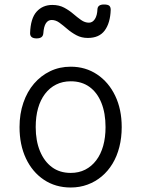

<svg xmlns="http://www.w3.org/2000/svg" viewBox="-20 -816 629 855"><path d="M295 19Q227 19 175.5 -15.5Q124 -50 95.5 -110.5Q67 -171 67 -250Q67 -309 84 -358.5Q101 -408 131.5 -443.5Q162 -479 203.5 -499Q245 -519 295 -519Q361 -519 412.5 -484.5Q464 -450 493 -389.5Q522 -329 522 -250Q522 -203 511.5 -161.5Q501 -120 481 -87Q461 -54 433 -30.5Q405 -7 370 6Q335 19 295 19ZM295 -46Q331 -46 359.5 -60.5Q388 -75 408.5 -102Q429 -129 439.5 -166.5Q450 -204 450 -250Q450 -312 431.5 -358Q413 -404 378.5 -429Q344 -454 295 -454Q259 -454 230 -439.5Q201 -425 180.5 -398Q160 -371 149.5 -334Q139 -297 139 -250Q139 -189 158 -143Q177 -97 211.5 -71.5Q246 -46 295 -46ZM143 -645Q114 -645 114 -668Q116 -734 143 -764Q170 -794 213 -794Q243 -794 265.5 -782Q288 -770 306 -754.5Q324 -739 341 -727Q358 -715 376 -715Q392 -715 402.5 -731Q413 -747 414 -776Q416 -796 443 -796Q460 -796 466.5 -790.5Q473 -785 473 -772Q471 -714 446.5 -680.5Q422 -647 371 -647Q343 -647 320.5 -659Q298 -671 279.5 -687Q261 -703 244.5 -715Q228 -727 210 -727Q194 -727 184.5 -712.5Q175 -698 173 -668Q172 -656 164.5 -650.5Q157 -645 143 -645Z"/></svg>

Font: Playwrite CL Light
Style: Regular
Weight: 300
Designer: Veronika Burian, José Scaglione
Foundry: TypeTogether
Version: Version 1.002